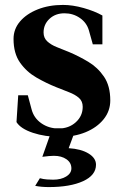

<svg xmlns="http://www.w3.org/2000/svg" viewBox="-20 -538 502 780"><path d="M224 18Q163 18 113.5 1.5Q64 -15 47 -42L54 -151H93L108 -95Q117 -59 147.5 -37.5Q178 -16 218 -16Q260 -16 288 -41.5Q316 -67 316 -104Q316 -127 300.5 -140.5Q285 -154 260 -163.5Q235 -173 208 -184Q168 -200 128 -223Q88 -246 61.5 -283.5Q35 -321 35 -380Q35 -420 61.5 -451Q88 -482 133.5 -500Q179 -518 236 -518Q275 -518 319.5 -505.5Q364 -493 396 -475V-358H357L341 -415Q332 -446 304.5 -465Q277 -484 242 -484Q205 -484 181 -461.5Q157 -439 157 -406Q157 -384 172 -370Q187 -356 211 -346.5Q235 -337 262 -326Q300 -310 338.5 -287Q377 -264 402.5 -226.5Q428 -189 428 -130Q428 -87 401 -53.5Q374 -20 328 -1Q282 18 224 18ZM178 222Q148 222 123 217L142 186Q156 190 171 191Q186 192 196 192Q228 192 249 179Q270 166 270 146Q270 123 250 109Q230 95 199 95Q192 95 179 96Q166 97 152 99L193 -17H289L259 64Q309 67 339.5 85.5Q370 104 370 131Q370 174 317.5 198Q265 222 178 222Z"/></svg>

Font: Wittgenstein
Style: Bold
Weight: 700
Designer: Jörg Drees
Foundry: Jörg Drees
Version: Version 1.303; ttfautohint (v1.8.4.7-5d5b)